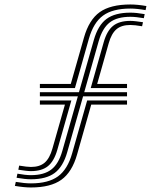

<svg xmlns="http://www.w3.org/2000/svg" viewBox="-20 -829 720 857"><path d="M158 -436V-454.5H296L354.8 -661.2Q377.2 -740.5 425.1 -774.8Q473 -809 562 -809Q593.8 -809 633.5 -802L629.8 -783.8Q590.8 -790.8 562 -790.8Q483 -790.8 440.1 -759.5Q397.2 -728.2 376.8 -656.2L314.5 -436ZM54 -35.5 57.8 -53.8Q94 -47.2 118 -47.2Q176.5 -47.2 209.1 -72.4Q241.8 -97.5 258.2 -155.5L327.5 -399H158V-417.5H332.5L399 -651.2Q417.5 -716 455.1 -744.2Q492.8 -772.5 562 -772.5Q588.5 -772.5 625.8 -766L622 -747.8Q586.2 -754 562 -754Q502.5 -754 470 -728.9Q437.5 -703.8 420.8 -646.2L356 -417.5H547V-399H350.8L280.2 -150.2Q261.8 -85.2 224.1 -57Q186.5 -28.8 118 -28.8Q92.8 -28.8 54 -35.5ZM385 -436 443 -641Q457.5 -691.8 485 -713.8Q512.5 -735.8 562 -735.8Q572 -735.8 586.6 -734.1Q601.2 -732.5 618.2 -729.8L614.2 -711.8Q581 -717.5 562 -717.5Q522.2 -717.5 499.9 -698.5Q477.5 -679.5 465.2 -636L413.8 -454.5H547V-436ZM46.5 0.8 50.5 -17.2Q89.5 -10.5 118 -10.5Q196 -10.5 238.9 -41.8Q281.8 -73 302.2 -145.2L369 -380.5H547V-362H387.2L324.2 -140Q301.8 -60.8 253.8 -26.5Q205.8 7.8 118 7.8Q88.2 7.8 46.5 0.8ZM61.8 -71.5 65.5 -89.8Q101.5 -83.8 118 -83.8Q157 -83.8 179.2 -102.8Q201.5 -121.8 214 -165.8L269.8 -362H158V-380.5H298.5L236 -160.8Q221.5 -109.8 194.1 -87.5Q166.8 -65.2 118 -65.2Q108.2 -65.2 93.6 -67Q79 -68.8 61.8 -71.5Z"/></svg>

Font: Big Shoulders Inline Text
Style: Bold
Weight: 700
Designer: Patric King
Foundry: XO Type Co
Version: Version 1.000